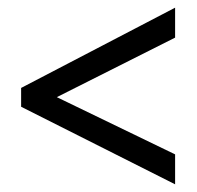

<svg xmlns="http://www.w3.org/2000/svg" viewBox="-20 -690 512 500"><path d="M436 -210V-288L128 -437L436 -592V-670L35 -461V-412Z"/></svg>

Font: Noto Sans Kannada UI Condensed
Style: Regular
Weight: 400
Width: 3
Designer: Jelle Bosma - Monotype Design Team
Foundry: Monotype Imaging Inc.
Version: Version 2.005